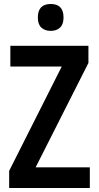

<svg xmlns="http://www.w3.org/2000/svg" viewBox="-20 -944 495 964"><path d="M431 0H26V-86L290 -610H32V-714H424V-628L159 -104H431ZM235 -924Q299 -924 299 -856Q299 -822 281.5 -805.5Q264 -789 235 -789Q205 -789 187.5 -805.5Q170 -822 170 -856Q170 -924 235 -924Z"/></svg>

Font: Noto Sans Myanmar Condensed SemiBold
Style: Regular
Weight: 600
Width: 3
Designer: Monotype Design Team
Foundry: Monotype Imaging Inc.
Version: Version 2.107; ttfautohint (v1.8.4.7-5d5b)